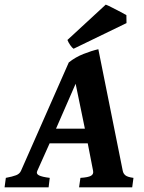

<svg xmlns="http://www.w3.org/2000/svg" viewBox="-46 -802 616 822"><path d="M193.8 -251H317.4L277.8 -443.4ZM329.6 -188.5H166.5L113.8 -70.8Q107.4 -58.1 120.8 -51.3Q134.3 -44.4 167 -40.5L162.1 0H-26.4L-21 -40.5Q7.8 -45.9 22.9 -51.8Q38.1 -57.6 43.9 -70.8L248.5 -534.7Q277.3 -557.6 311.5 -571Q345.7 -584.5 375 -591.3L479.5 -70.8Q481.9 -58.6 491 -51.3Q500 -43.9 525.4 -40.5L520 0H292.5L298.3 -40.5Q331.1 -42.5 343.3 -49.3Q355.5 -56.2 352.5 -70.8ZM495.1 -737.3 495.6 -703.1 269 -593.3Q262.7 -597.2 254.6 -608.9Q246.6 -620.6 242.7 -630.9L406.7 -782.2Q414.1 -779.8 433.1 -770Q452.1 -760.3 470.9 -750.5Q489.7 -740.7 495.1 -737.3Z"/></svg>

Font: Dai Banna SIL
Style: Bold Italic
Weight: 700
Italic angle: -11°
Designer: Victor Gaultney
Foundry: SIL International
Version: Version 4.000